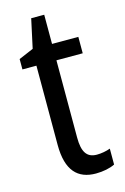

<svg xmlns="http://www.w3.org/2000/svg" viewBox="-106 -709 502 769"><g transform="rotate(-15 145.0 -324.0)"><path d="M217 -62C175 -62 158 -90 158 -148V-469H267V-537H158V-658H104L78 -538L17 -512V-469H75V-140C75 -34 119 10 194 10C224 10 253 4 273 -6V-72C257 -66 236 -62 217 -62Z"/></g></svg>

Font: Noto Sans Gujarati Condensed
Style: Regular
Weight: 400
Width: 3
Designer: Jelle Bosma - Monotype Design Team, Universal Thirst
Foundry: Monotype Imaging Inc.
Version: Version 2.106